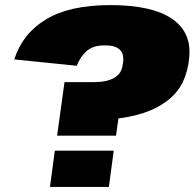

<svg xmlns="http://www.w3.org/2000/svg" viewBox="-20 -733 763 753"><path d="M719 -483Q714 -453 701.5 -421.5Q689 -390 663 -362Q637 -334 593.5 -311Q550 -288 485 -275Q420 -262 328 -262L455 -344L435 -201H204L233 -411H349Q400 -411 428.5 -428Q457 -445 461 -478L463 -491Q465 -507 460.5 -521.5Q456 -536 440 -545.5Q424 -555 390 -555Q344 -555 319 -532Q294 -509 281 -475L36 -500Q68 -601 160.5 -657Q253 -713 412 -713Q578 -713 656.5 -658Q735 -603 721 -499ZM426 -142 407 0H176L195 -142Z"/></svg>

Font: Pathway Extreme 28pt Black
Style: Italic
Weight: 900
Italic angle: -8°
Designer: Eduardo Rodriguez Tunni
Foundry: Eduardo Rodriguez Tunni
Version: Version 1.001;gftools[0.9.26]